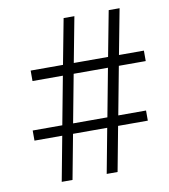

<svg xmlns="http://www.w3.org/2000/svg" viewBox="-80 -780 747 848"><g transform="rotate(-10 293.0 -355.5)"><path d="M367.7 -200.2H214.4L176.8 0H128.4L166 -200.2H41.5V-245.6H174.3L214.8 -460.9H78.6V-507.8H223.6L262.2 -710.9H310.5L272 -507.8H425.8L464.4 -710.9H513.2L474.6 -507.8H586.4V-460.9H465.8L425.3 -245.6H549.8V-200.2H416.5L378.9 0H330.1ZM222.7 -245.6H376.5L417 -460.9H263.2Z"/></g></svg>

Font: Vazir Thin UI
Style: Thin-UI
Weight: 100
Designer: Saber Rastikerdar
Foundry: Saber Rastikerdar
Version: Version 30.0.0